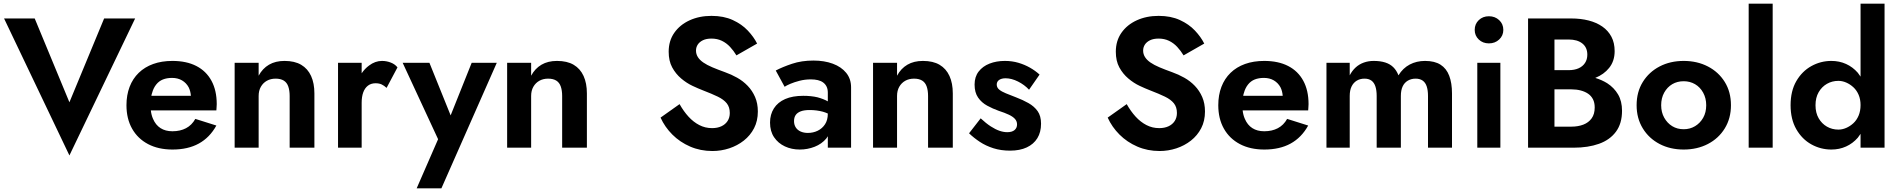

<svg xmlns="http://www.w3.org/2000/svg" viewBox="-20 -800 10288 1040"><path d="M544 -700H712L356 42L2 -700H168L356 -246Z M914 10Q838 10 782 -19.5Q726 -49 695.5 -103Q665 -157 665 -230Q665 -285 682 -329.5Q699 -374 731.5 -405.5Q764 -437 810 -453.5Q856 -470 914 -470Q990 -470 1043.5 -442.5Q1097 -415 1125.5 -362.5Q1154 -310 1154 -236Q1154 -226 1153 -217Q1152 -208 1152 -202H797Q800 -176 809 -156Q823 -123 849.5 -106Q876 -89 914 -89Q956 -89 987.5 -105.5Q1019 -122 1038 -156L1152 -120Q1116 -55 1057 -22.5Q998 10 914 10ZM1014 -281Q1012 -307 1002 -327Q989 -351 966 -364.5Q943 -378 912 -378Q884 -378 862.5 -369.5Q841 -361 826 -342Q811 -323 804 -297Q801 -289 800 -281Z M1549 -280Q1549 -310 1541.5 -331.5Q1534 -353 1517 -363.5Q1500 -374 1473 -374Q1446 -374 1425.5 -362.5Q1405 -351 1393 -330Q1381 -309 1381 -280V0H1251V-460H1381V-390Q1402 -429 1437 -449.5Q1472 -470 1521 -470Q1576 -470 1611.5 -449Q1647 -428 1665 -388.5Q1683 -349 1683 -294V0H1549Z M1939 0H1811V-460H1939V-403Q1956 -428 1979 -445Q2012 -470 2049 -470Q2074 -470 2097 -461Q2120 -452 2133 -435L2074 -324Q2061 -336 2047.5 -342.5Q2034 -349 2014 -349Q1990 -349 1973 -336Q1956 -323 1947.5 -299.5Q1939 -276 1939 -243Z M2371 220H2237L2353 -46L2161 -460H2306L2421 -175L2535 -460H2671Z M3025 -280Q3025 -310 3017.5 -331.5Q3010 -353 2993 -363.5Q2976 -374 2949 -374Q2922 -374 2901.5 -362.5Q2881 -351 2869 -330Q2857 -309 2857 -280V0H2727V-460H2857V-390Q2878 -429 2913 -449.5Q2948 -470 2997 -470Q3052 -470 3087.5 -449Q3123 -428 3141 -388.5Q3159 -349 3159 -294V0H3025Z M3661 -236Q3683 -197 3709.5 -168Q3736 -139 3768 -122.5Q3800 -106 3837 -106Q3866 -106 3887.5 -116Q3909 -126 3921 -144.5Q3933 -163 3933 -188Q3933 -220 3916.5 -240.5Q3900 -261 3868 -276.5Q3836 -292 3789 -310Q3763 -320 3731 -335Q3699 -350 3669.5 -375Q3640 -400 3621 -435Q3602 -470 3602 -520Q3602 -579 3632.5 -622.5Q3663 -666 3715.5 -690Q3768 -714 3834 -714Q3900 -714 3949 -691.5Q3998 -669 4030.5 -634.5Q4063 -600 4081 -564L3969 -500Q3954 -525 3934.5 -546Q3915 -567 3890 -579Q3865 -591 3834 -591Q3806 -591 3787.5 -582Q3769 -573 3759.5 -558.5Q3750 -544 3750 -526Q3750 -507 3760 -491Q3770 -475 3789.5 -461.5Q3809 -448 3838.5 -435.5Q3868 -423 3907 -409Q3941 -397 3973 -379Q4005 -361 4030 -335Q4055 -309 4070 -274.5Q4085 -240 4085 -196Q4085 -145 4064.5 -105.5Q4044 -66 4009 -38.5Q3974 -11 3930 3.5Q3886 18 3839 18Q3774 18 3718.5 -6Q3663 -30 3622 -71Q3581 -112 3558 -163Z M4182 -418Q4218 -437 4270 -454.5Q4322 -472 4386 -472Q4445 -472 4491 -455Q4537 -438 4563.5 -405.5Q4590 -373 4590 -327V0H4464V-62Q4460 -56 4456 -50Q4431 -20 4392.5 -5Q4354 10 4312 10Q4268 10 4231.5 -7Q4195 -24 4173 -56.5Q4151 -89 4151 -136Q4151 -180 4172 -213Q4193 -246 4233 -263.5Q4273 -281 4331 -281Q4374 -281 4408 -273Q4441 -264 4464 -251V-298Q4464 -317 4457.5 -330.5Q4451 -344 4439 -353Q4427 -362 4410 -366Q4393 -370 4372 -370Q4340 -370 4311 -362.5Q4282 -355 4261 -346Q4240 -337 4230 -330ZM4281 -144Q4281 -124 4290.5 -109.5Q4300 -95 4317 -87.5Q4334 -80 4356 -80Q4385 -80 4409.5 -92Q4434 -104 4449 -127Q4464 -150 4464 -184V-185Q4451 -191 4437 -195Q4403 -204 4366 -204Q4336 -204 4317.5 -197Q4299 -190 4290 -177Q4281 -164 4281 -144Z M5007 -280Q5007 -310 4999.5 -331.5Q4992 -353 4975 -363.5Q4958 -374 4931 -374Q4904 -374 4883.5 -362.5Q4863 -351 4851 -330Q4839 -309 4839 -280V0H4709V-460H4839V-390Q4860 -429 4895 -449.5Q4930 -470 4979 -470Q5034 -470 5069.5 -449Q5105 -428 5123 -388.5Q5141 -349 5141 -294V0H5007Z M5292 -159Q5321 -132 5346.5 -115.5Q5372 -99 5394 -91.5Q5416 -84 5436 -84Q5462 -84 5475.5 -95.5Q5489 -107 5489 -126Q5489 -143 5478 -155.5Q5467 -168 5445 -178.5Q5423 -189 5389 -200Q5358 -211 5327.5 -227.5Q5297 -244 5278 -271.5Q5259 -299 5259 -342Q5259 -384 5281 -412.5Q5303 -441 5340 -455.5Q5377 -470 5423 -470Q5462 -470 5496 -460Q5530 -450 5559 -433.5Q5588 -417 5611 -396L5554 -314Q5529 -341 5494 -358.5Q5459 -376 5427 -376Q5405 -376 5392 -367Q5379 -358 5379 -342Q5379 -326 5392 -315Q5405 -304 5428.5 -294.5Q5452 -285 5483 -273Q5520 -259 5551 -241.5Q5582 -224 5600.5 -198Q5619 -172 5619 -130Q5619 -84 5599 -51.5Q5579 -19 5541.5 -1.5Q5504 16 5451 16Q5402 16 5361 3Q5320 -10 5287.5 -31.5Q5255 -53 5229 -78Z M6083 -236Q6105 -197 6131.5 -168Q6158 -139 6190 -122.5Q6222 -106 6259 -106Q6288 -106 6309.5 -116Q6331 -126 6343 -144.5Q6355 -163 6355 -188Q6355 -220 6338.5 -240.5Q6322 -261 6290 -276.5Q6258 -292 6211 -310Q6185 -320 6153 -335Q6121 -350 6091.5 -375Q6062 -400 6043 -435Q6024 -470 6024 -520Q6024 -579 6054.5 -622.5Q6085 -666 6137.5 -690Q6190 -714 6256 -714Q6322 -714 6371 -691.5Q6420 -669 6452.5 -634.5Q6485 -600 6503 -564L6391 -500Q6376 -525 6356.5 -546Q6337 -567 6312 -579Q6287 -591 6256 -591Q6228 -591 6209.5 -582Q6191 -573 6181.5 -558.5Q6172 -544 6172 -526Q6172 -507 6182 -491Q6192 -475 6211.5 -461.5Q6231 -448 6260.5 -435.5Q6290 -423 6329 -409Q6363 -397 6395 -379Q6427 -361 6452 -335Q6477 -309 6492 -274.5Q6507 -240 6507 -196Q6507 -145 6486.5 -105.5Q6466 -66 6431 -38.5Q6396 -11 6352 3.5Q6308 18 6261 18Q6196 18 6140.5 -6Q6085 -30 6044 -71Q6003 -112 5980 -163Z M6828 10Q6752 10 6696 -19.5Q6640 -49 6609.5 -103Q6579 -157 6579 -230Q6579 -285 6596 -329.5Q6613 -374 6645.5 -405.5Q6678 -437 6724 -453.5Q6770 -470 6828 -470Q6904 -470 6957.5 -442.5Q7011 -415 7039.5 -362.5Q7068 -310 7068 -236Q7068 -226 7067 -217Q7066 -208 7066 -202H6711Q6714 -176 6723 -156Q6737 -123 6763.5 -106Q6790 -89 6828 -89Q6870 -89 6901.5 -105.5Q6933 -122 6952 -156L7066 -120Q7030 -55 6971 -22.5Q6912 10 6828 10ZM6928 -281Q6926 -307 6916 -327Q6903 -351 6880 -364.5Q6857 -378 6826 -378Q6798 -378 6776.5 -369.5Q6755 -361 6740 -342Q6725 -323 6718 -297Q6715 -289 6714 -281Z M7845 0H7715V-280Q7715 -311 7708 -332Q7701 -353 7686 -363.5Q7671 -374 7648 -374Q7624 -374 7605.5 -363Q7587 -352 7577.5 -331.5Q7568 -311 7568 -280V0H7437V-280Q7437 -311 7430 -332Q7423 -353 7408.5 -363.5Q7394 -374 7371 -374Q7347 -374 7329 -363Q7311 -352 7301 -331.5Q7291 -311 7291 -280V0H7165V-460H7291V-392Q7304 -417 7323 -434.5Q7342 -452 7367 -461Q7392 -470 7421 -470Q7457 -470 7483.5 -461.5Q7510 -453 7527.5 -435.5Q7545 -418 7555 -392Q7579 -431 7616 -450.5Q7653 -470 7699 -470Q7751 -470 7783 -449.5Q7815 -429 7830 -389.5Q7845 -350 7845 -294Z M7968 -638Q7968 -670 7990 -691Q8012 -712 8045 -712Q8078 -712 8100.5 -691Q8123 -670 8123 -638Q8123 -607 8100.5 -586Q8078 -565 8045 -565Q8012 -565 7990 -586Q7968 -607 7968 -638ZM8107 -460V0H7982V-460Z M8257 0V-700H8490Q8542 -700 8585 -689Q8628 -678 8659.5 -656Q8691 -634 8708.5 -601Q8726 -568 8726 -523Q8726 -469 8696 -432Q8668 -397 8621 -378Q8657 -367 8686 -349Q8723 -325 8744.5 -288.5Q8766 -252 8766 -200Q8766 -131 8733 -86.5Q8700 -42 8641 -21Q8582 0 8504 0ZM8400 -420H8477Q8508 -420 8530.5 -430Q8553 -440 8565.5 -459Q8578 -478 8578 -504Q8578 -543 8551 -564.5Q8524 -586 8477 -586H8400ZM8400 -114H8492Q8528 -114 8556.5 -125Q8585 -136 8601.5 -159Q8618 -182 8618 -218Q8618 -244 8608.5 -262.5Q8599 -281 8582 -292.5Q8565 -304 8542 -310Q8519 -316 8492 -316H8400Z M8845 -230Q8845 -302 8878.5 -356Q8912 -410 8969.5 -440Q9027 -470 9100 -470Q9173 -470 9231 -440Q9289 -410 9322.5 -356Q9356 -302 9356 -230Q9356 -159 9322.5 -104.5Q9289 -50 9231 -20Q9173 10 9100 10Q9027 10 8969.5 -20Q8912 -50 8878.5 -104.5Q8845 -159 8845 -230ZM8978 -230Q8978 -192 8994.5 -162.5Q9011 -133 9038 -116.5Q9065 -100 9100 -100Q9134 -100 9161.5 -116.5Q9189 -133 9205.5 -162Q9222 -191 9222 -230Q9222 -268 9205.5 -298Q9189 -328 9161.5 -344Q9134 -360 9100 -360Q9065 -360 9038 -344Q9011 -328 8994.5 -298.5Q8978 -269 8978 -230Z M9582 -780V0H9452V-780Z M10188 -780V0H10058V-75Q10051 -64 10043 -54Q10016 -23 9979.5 -6.5Q9943 10 9900 10Q9842 10 9791.5 -18Q9741 -46 9710 -100Q9679 -154 9679 -230Q9679 -307 9710 -360.5Q9741 -414 9791.5 -442Q9842 -470 9900 -470Q9943 -470 9979.5 -453.5Q10016 -437 10043 -406Q10051 -396 10058 -385V-780ZM9814 -230Q9814 -189 9831 -159.5Q9848 -130 9876 -114Q9904 -98 9938 -98Q9959 -98 9980 -107Q10001 -116 10019 -132.5Q10037 -149 10047.5 -174Q10058 -199 10058 -231Q10058 -262 10047.5 -286.5Q10037 -311 10019 -327.5Q10001 -344 9980 -353Q9959 -362 9938 -362Q9904 -362 9876 -346Q9848 -330 9831 -300.5Q9814 -271 9814 -230Z"/></svg>

Font: Venryn Sans SemiBold
Style: Regular
Weight: 600
Designer: Owen Earl, indestructible type* (font) & Cristiano Sobral (main changes)
Version: Version 3.60;October 28, 2020;FontCreator 13.0.0.2681 64-bit